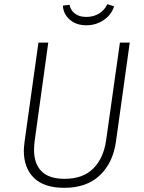

<svg xmlns="http://www.w3.org/2000/svg" viewBox="-20 -888 687 919"><path d="M535 -210Q521 -109 458 -49Q395 11 288 11Q191 11 142.5 -36.5Q94 -84 94 -167Q94 -181 98 -213L164 -684H211L146 -214Q143 -190 143 -170Q143 -104 179 -68Q215 -32 289 -32Q377 -32 426.5 -81.5Q476 -131 488 -217L554 -684H601ZM281 -861 313 -865Q318 -838 339 -822.5Q360 -807 393 -807Q428 -807 454.5 -823.5Q481 -840 494 -868L526 -858Q514 -818 477 -792.5Q440 -767 393 -767Q345 -767 314 -794Q283 -821 281 -861Z"/></svg>

Font: Fira Sans ExtraLight
Style: Italic
Weight: 275
Italic angle: -8°
Designer: Carrois Corporate & Edenspiekermann AG
Foundry: Carrois Corporate GbR & Edenspiekermann AG
Version: Version 4.203